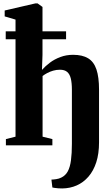

<svg xmlns="http://www.w3.org/2000/svg" viewBox="-20 -838 646 1107"><path d="M339 248.5Q329 248.5 317.2 247.8Q305.5 247 295.8 245.5Q286 244 282 243L276.5 197.5Q286.5 197.5 303.5 195Q320.5 192.5 333 186Q357.5 174.5 370.8 150Q384 125.5 389.2 86Q394.5 46.5 394.5 -9V-321Q394.5 -360 388.2 -385.5Q382 -411 367 -423.5Q352 -436 325.5 -436Q305 -436 286.2 -430.5Q267.5 -425 252.2 -416.8Q237 -408.5 225.5 -400V-50L282 -36V0H14V-36L69.5 -50V-725L7 -743.5V-777.5L184.5 -818.5H196.5L225 -798V-521.5L222 -435Q241 -456.5 267.5 -476.5Q294 -496.5 328 -509.2Q362 -522 401.5 -522Q455 -522 488 -502Q521 -482 536 -437.8Q551 -393.5 551 -321V-17Q551 48.5 535 97.8Q519 147 490 180.5Q461 214 422.5 231Q384 248 339 248.5ZM13 -611.5V-657.5H361V-611.5Z"/></svg>

Font: Merriweather 96pt ExtraBold
Style: Regular
Weight: 800
Version: Version 2.100